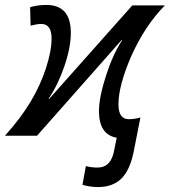

<svg xmlns="http://www.w3.org/2000/svg" viewBox="-64 -550 688 778"><path d="M431 -387 429 -388 86 0H-44Q20 -71 60 -138Q100 -205 122.5 -274.5Q145 -344 145 -394Q145 -453 103 -453Q87 -453 60 -446L58 -521Q90 -530 124 -530Q223 -530 223 -417Q223 -358 197 -282Q171 -206 133 -150L135 -149L472 -528H604Q524 -447 468 -323Q416 -203 416 -127Q416 -67 458 -67Q481 -67 505 -74L478 63Q463 139 428 173.5Q393 208 333 208Q302 208 270 199L284 123Q306 129 331 129Q387 129 399 57L409 8Q337 -4 337 -100Q337 -155 366 -245Q394 -331 431 -387Z"/></svg>

Font: Libra Sans
Style: Italic
Weight: 400
Italic angle: -12°
Foundry: Context Ltd
Version: Version 1.002